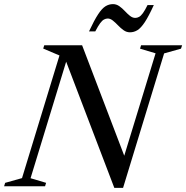

<svg xmlns="http://www.w3.org/2000/svg" viewBox="-45 -905 905 933"><path d="M569 -121.5 546 -106.5 711 -646 635.5 -668.5 640.5 -685H840L834.5 -668.5L752.5 -645.5L553 8H510.5L266.5 -631.5L285 -633L103.5 -39L179 -16.5L174 0H-25L-20 -16.5L62 -39.5L244 -635.5L165 -669L170 -685H354ZM702.5 -880.5Q677.5 -826 658.8 -797.5Q640 -769 623 -758.5Q606 -748 586.5 -748Q570 -748 555.8 -758Q541.5 -768 528.8 -781.5Q516 -795 503.5 -805Q491 -815 478.5 -815Q469.5 -815 460.5 -810.2Q451.5 -805.5 441.5 -792Q431.5 -778.5 418 -752.5H387.5Q413 -807 431.8 -835.5Q450.5 -864 467.5 -874.5Q484.5 -885 504 -885Q520.5 -885 534.8 -875Q549 -865 561.5 -851.5Q574 -838 586.5 -828Q599 -818 612.5 -818Q621.5 -818 630.5 -822.8Q639.5 -827.5 649.5 -841.2Q659.5 -855 672 -880.5Z"/></svg>

Font: Newsreader 36pt Medium
Style: Italic
Weight: 500
Italic angle: -17°
Designer: Hugues Gentile
Foundry: Production Type
Version: Version 1.003